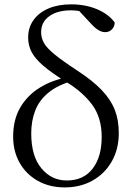

<svg xmlns="http://www.w3.org/2000/svg" viewBox="-20 -825 605 860"><path d="M270.4 14.4Q201.8 14.4 149.5 -14.9Q97.2 -44.3 68.1 -95.6Q38.9 -146.9 38.9 -213.3Q38.9 -289.5 71.1 -344.1Q103.2 -398.7 158.8 -432.8Q214.4 -467 285.5 -479.7V-487.2L306.2 -463.1Q236.9 -443.5 195.8 -409Q154.7 -374.6 137.3 -328.6Q119.9 -282.6 119.9 -227.5Q119.9 -125.9 165.3 -71.3Q210.7 -16.6 279.1 -16.6Q354 -16.6 394.8 -69.4Q435.5 -122.1 435.5 -211.8Q435.5 -297.6 393.4 -355.1Q351.3 -412.6 277.4 -457.5Q209.4 -499.6 172.3 -532Q135.3 -564.3 120.7 -593.6Q106.1 -622.9 106.1 -656.9Q106.1 -701.6 130.1 -735.1Q154 -768.6 197.1 -787Q240.2 -805.5 298.3 -805.5Q362.9 -805.5 414.6 -783.7Q466.3 -761.9 493.8 -724.3Q493.6 -706.4 481.6 -693.7Q469.6 -681 450.8 -681Q435.5 -681 419.8 -690.8Q404.1 -700.5 386.3 -720.5L325.2 -785.9L383.8 -777.9L388.2 -755.9Q369.6 -767.3 346.6 -773Q323.5 -778.7 297.7 -778.7Q237.5 -778.7 200.9 -752.6Q164.2 -726.5 164.2 -680.2Q164.2 -655.4 176.6 -633Q188.9 -610.5 224.1 -581.6Q259.3 -552.7 327.8 -507.8Q395 -463.9 435.3 -421.8Q475.7 -379.6 493.9 -333.6Q512.1 -287.5 512.1 -229.1Q512.1 -157.2 480.8 -102.2Q449.5 -47.2 394.8 -16.4Q340.1 14.4 270.4 14.4Z"/></svg>

Font: Noto Serif HK
Style: Regular
Weight: 200
Designer: Ryoko NISHIZUKA 西塚涼子 (kana & ideographs); Frank Grießhammer (Latin, Greek & Cyrillic); Wenlong ZHANG 张文龙 (bopomofo); San
Foundry: Adobe
Version: Version 2.001;hotconv 1.1.0;makeotfexe 2.6.0